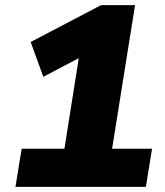

<svg xmlns="http://www.w3.org/2000/svg" viewBox="-20 -725 640 745"><path d="M40 0 64 -148H230L294 -552L380 -549L148 -427L99 -562L372 -705H504L415 -148H570L546 0Z"/></svg>

Font: Nunito Sans 7pt Black
Style: Italic
Weight: 900
Italic angle: -9°
Version: Version 3.101;gftools[0.9.27]